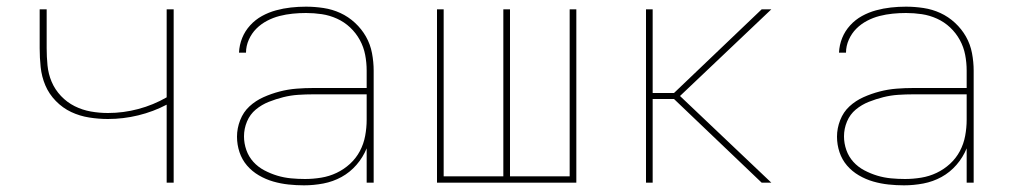

<svg xmlns="http://www.w3.org/2000/svg" viewBox="-20 -548 3040 576"><path d="M480 0V-234Q440 -213 395 -202Q350 -191 304 -191Q276 -191 247.5 -195.5Q219 -200 193.5 -212Q168 -224 147.5 -245Q127 -266 116 -292Q105 -318 102 -346.5Q99 -375 99 -403V-520H120V-403Q120 -378 122.5 -352Q125 -326 135 -302.5Q145 -279 163 -260Q181 -241 204 -229.5Q227 -218 252.5 -213.5Q278 -209 304 -209Q350 -209 395 -221Q440 -233 480 -256V-520H501V0Z M892 8Q869 8 845.5 5.5Q822 3 799.5 -3.5Q777 -10 756.5 -22Q736 -34 721 -51.5Q706 -69 698.5 -91.5Q691 -114 691 -138Q691 -163 700.5 -187.5Q710 -212 728.5 -229Q747 -246 770.5 -256.5Q794 -267 819 -273.5Q844 -280 869.5 -282Q895 -284 920 -284H1080V-336Q1080 -360 1075.5 -383.5Q1071 -407 1059.5 -428Q1048 -449 1030.5 -465.5Q1013 -482 991 -492Q969 -502 945.5 -505.5Q922 -509 898 -509Q878 -509 858 -507Q838 -505 818.5 -500Q799 -495 781 -485.5Q763 -476 749 -462Q735 -448 726.5 -429Q718 -410 718 -390H697Q698 -413 706.5 -434Q715 -455 730.5 -472Q746 -489 766 -500Q786 -511 808 -517Q830 -523 852.5 -525.5Q875 -528 898 -528Q924 -528 950.5 -524Q977 -520 1001 -509Q1025 -498 1045 -479.5Q1065 -461 1078 -438Q1091 -415 1096 -388.5Q1101 -362 1101 -336V0H1080V-103Q1069 -76 1049.5 -53.5Q1030 -31 1004.5 -17Q979 -3 950 2.5Q921 8 892 8ZM895 -11Q919 -11 943.5 -15Q968 -19 990 -29.5Q1012 -40 1030 -56.5Q1048 -73 1059.5 -94.5Q1071 -116 1075.5 -140.5Q1080 -165 1080 -189V-265H920Q897 -265 874.5 -263.5Q852 -262 830 -256.5Q808 -251 786.5 -242.5Q765 -234 747.5 -219.5Q730 -205 721 -183.5Q712 -162 712 -139Q712 -118 719 -98Q726 -78 740 -62.5Q754 -47 773 -37Q792 -27 812 -21Q832 -15 853 -13Q874 -11 895 -11Z M1291 0V-520H1311V-19H1490V-520H1510V-19H1689V-520H1709V0Z M2265 0 2002 -251H1938V0H1918V-520H1938V-269H2002L2265 -520H2294L2020 -260L2294 0Z M2692 8Q2669 8 2645.5 5.5Q2622 3 2599.5 -3.5Q2577 -10 2556.5 -22Q2536 -34 2521 -51.5Q2506 -69 2498.5 -91.5Q2491 -114 2491 -138Q2491 -163 2500.5 -187.5Q2510 -212 2528.5 -229Q2547 -246 2570.5 -256.5Q2594 -267 2619 -273.5Q2644 -280 2669.5 -282Q2695 -284 2720 -284H2880V-336Q2880 -360 2875.5 -383.5Q2871 -407 2859.5 -428Q2848 -449 2830.5 -465.5Q2813 -482 2791 -492Q2769 -502 2745.5 -505.5Q2722 -509 2698 -509Q2678 -509 2658 -507Q2638 -505 2618.5 -500Q2599 -495 2581 -485.5Q2563 -476 2549 -462Q2535 -448 2526.5 -429Q2518 -410 2518 -390H2497Q2498 -413 2506.5 -434Q2515 -455 2530.5 -472Q2546 -489 2566 -500Q2586 -511 2608 -517Q2630 -523 2652.5 -525.5Q2675 -528 2698 -528Q2724 -528 2750.5 -524Q2777 -520 2801 -509Q2825 -498 2845 -479.5Q2865 -461 2878 -438Q2891 -415 2896 -388.5Q2901 -362 2901 -336V0H2880V-103Q2869 -76 2849.5 -53.5Q2830 -31 2804.5 -17Q2779 -3 2750 2.5Q2721 8 2692 8ZM2695 -11Q2719 -11 2743.5 -15Q2768 -19 2790 -29.5Q2812 -40 2830 -56.5Q2848 -73 2859.5 -94.5Q2871 -116 2875.5 -140.5Q2880 -165 2880 -189V-265H2720Q2697 -265 2674.5 -263.5Q2652 -262 2630 -256.5Q2608 -251 2586.5 -242.5Q2565 -234 2547.5 -219.5Q2530 -205 2521 -183.5Q2512 -162 2512 -139Q2512 -118 2519 -98Q2526 -78 2540 -62.5Q2554 -47 2573 -37Q2592 -27 2612 -21Q2632 -15 2653 -13Q2674 -11 2695 -11Z"/></svg>

Font: Iosevka Thin Extended
Style: Regular
Weight: 100
Width: 7
Monospace: yes
Designer: Belleve Invis
Foundry: Belleve Invis
Version: Version 32.5.0; ttfautohint (v1.8.4)